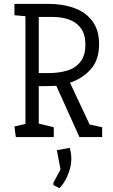

<svg xmlns="http://www.w3.org/2000/svg" viewBox="-20 -711 584 996"><path d="M62 0 55 -55 112 -68V-627L55 -632V-691H229Q306 -691 366 -669Q426 -647 460 -600.5Q494 -554 494 -481Q494 -400 450.5 -351.5Q407 -303 343 -282L445 -65L510 -51V0H392L272 -266Q253 -265 233 -264.5Q213 -264 181 -264V-70L259 -51V0ZM181 -332H235Q285 -332 327.5 -344.5Q370 -357 396.5 -389.5Q423 -422 423 -480Q423 -531 401 -562.5Q379 -594 341 -608.5Q303 -623 255 -623H181ZM257 249V237L294 168L275 68L342 56Q344 63 347 79Q350 95 350 114Q350 140 341.5 169Q333 198 319 223.5Q305 249 288 265Z"/></svg>

Font: Kreon Light
Style: Regular
Weight: 300
Designer: Julia Petretta
Foundry: Julia Petretta and Eli Heuer
Version: Version 2.002